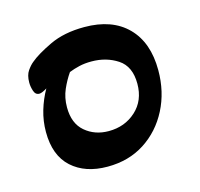

<svg xmlns="http://www.w3.org/2000/svg" viewBox="-71 -485 599 575"><g transform="rotate(-15 228.0 -198.0)"><path d="M196 13Q127 13 85.5 -24.5Q44 -62 44 -135Q44 -169 53.5 -201Q63 -233 79 -261Q63 -251 55 -251Q43 -251 38.5 -264.5Q34 -278 34 -291Q34 -314 43.5 -327.5Q53 -341 62 -348Q83 -366 128 -387.5Q173 -409 236 -409Q322 -409 369.5 -361Q417 -313 417 -227Q417 -160 389 -105.5Q361 -51 311.5 -19Q262 13 196 13ZM227 -89Q277 -89 311.5 -120.5Q346 -152 346 -204Q346 -258 311 -281Q276 -304 230 -304Q209 -304 192 -300Q175 -296 160 -290Q146 -270 135 -245Q124 -220 124 -190Q124 -140 154 -114.5Q184 -89 227 -89Z"/></g></svg>

Font: Akaya Telivigala
Style: Regular
Weight: 400
Designer: Vaishnavi Murthy Yerkadithaya, Juan Luis Blanco Aristondo
Version: Version 1.002; ttfautohint (v1.8.3)